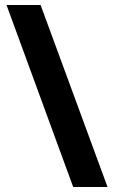

<svg xmlns="http://www.w3.org/2000/svg" viewBox="-20 -740 455 766"><path d="M142 -720 409 6H272L6 -720Z"/></svg>

Font: Noto Sans Khmer
Style: Bold
Weight: 700
Version: Version 2.003